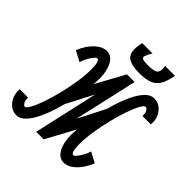

<svg xmlns="http://www.w3.org/2000/svg" viewBox="-271 -965 1132 1132"><g transform="rotate(45 295.5 -399.0)"><path d="M195 0 400 -402 460 -374 258 0H195L334 -618H398L192 -222L132 -249L334 -618H398L258 0ZM43 14Q14 14 -8.5 -3.5Q-31 -21 -42.5 -49Q-54 -77 -51 -109H19Q17 -86 25.5 -71.5Q34 -57 43 -57Q54 -57 70 -86.5Q86 -116 102.5 -163.5Q119 -211 133 -268.5Q147 -326 156 -383Q165 -440 165 -487Q165 -525 160 -543Q155 -561 143 -561Q137 -561 126.5 -549Q116 -537 104.5 -516.5Q93 -496 85 -471L20 -506Q45 -566 81 -599Q117 -632 154 -632Q193 -632 215.5 -590.5Q238 -549 238 -487Q238 -455 231.5 -406Q225 -357 213.5 -300.5Q202 -244 185.5 -188.5Q169 -133 147 -87Q125 -41 99 -13.5Q73 14 43 14ZM437 14Q398 14 375.5 -27.5Q353 -69 353 -132Q353 -164 359.5 -213Q366 -262 377.5 -318.5Q389 -375 405.5 -430Q422 -485 444 -531Q466 -577 492 -604.5Q518 -632 548 -632Q578 -632 600 -615Q622 -598 634 -570Q646 -542 642 -509H572Q574 -533 565.5 -547Q557 -561 548 -561Q537 -561 521 -532Q505 -503 488.5 -455Q472 -407 458 -350Q444 -293 435 -235.5Q426 -178 426 -132Q426 -95 431 -76Q436 -57 448 -57Q454 -57 464.5 -69.5Q475 -82 487 -102.5Q499 -123 506 -147L571 -113Q546 -53 510.5 -19.5Q475 14 437 14ZM380 -674Q299 -674 274 -705.5Q249 -737 268 -812H353Q336 -782 331.5 -767.5Q327 -753 339 -748Q351 -743 382 -743Q437 -743 451 -758Q465 -773 458 -812H540Q531 -759 513.5 -729Q496 -699 464 -686.5Q432 -674 380 -674Z"/></g></svg>

Font: Victor Mono
Style: Italic
Weight: 400
Italic angle: -12°
Monospace: yes
Designer: Rune Bjørnerås
Version: Version 1.561;gftools[0.9.30]